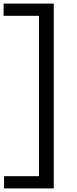

<svg xmlns="http://www.w3.org/2000/svg" viewBox="-38 -828 426 1068"><path d="M-15.5 220V152H179V-740H-18V-808H261V220Z"/></svg>

Font: Encode Sans Expanded
Style: Regular
Weight: 400
Width: 7
Designer: Multiple Designers
Foundry: Impallari Type
Version: Version 3.000; ttfautohint (v1.8.3) -l 8 -r 50 -G 200 -x 14 